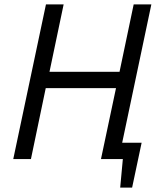

<svg xmlns="http://www.w3.org/2000/svg" viewBox="-20 -720 708 869"><path d="M505 -321H187L120 0H40L188 -700H268L204 -395H521L585 -700H665L533 -74H621L578 129H524L536 0H517H437Z"/></svg>

Font: PT Sans
Style: Italic
Weight: 400
Italic angle: -12°
Designer: A.Korolkova, O.Umpeleva, V.Yefimov
Foundry: ParaType Ltd
Version: Version 2.003W OFL